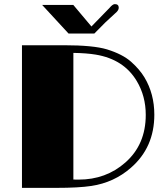

<svg xmlns="http://www.w3.org/2000/svg" viewBox="-20 -910 811 930"><path d="M86.4 -690.9H289.6Q431.6 -690.9 498 -670.9Q573.7 -647.5 615 -610.8Q656.2 -574.2 679.7 -535.2Q727.5 -455.6 727.5 -354.5Q727.5 -195.3 613.3 -96.7Q532.2 -25.9 422.4 -9.3Q361.3 0 251.5 0H86.4ZM335.4 -40.5Q343.3 -40 349.6 -40H360.8Q493.2 -40 586.9 -122.6Q686 -209.5 686 -353.5Q686 -444.3 642.6 -517.1Q579.6 -623 443.4 -645.5Q398.9 -652.8 335.4 -653.8ZM536.1 -890.1Q555.2 -890.1 555.2 -872.1Q555.2 -858.9 535.6 -843.3L490.7 -801.8L437 -747.6H312L184.1 -886.2H335L422.9 -781.7L510.3 -871.6Q525.9 -890.1 536.1 -890.1Z"/></svg>

Font: Limelight
Style: Regular
Weight: 400
Designer: Nicole Fally
Foundry: Nicole Fally
Version: Version 1.002